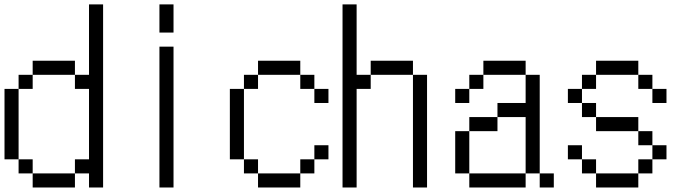

<svg xmlns="http://www.w3.org/2000/svg" viewBox="-20 -832 3040 852"><path d="M125 -62.5H312.5V0H125V-62.5H62.5V-125H125ZM375 -62.5H312.5V-125H375V-437.5H312.5V-500H375V-812.5H437.5V0H375ZM0 -437.5H62.5V-125H0ZM62.5 -500H125V-437.5H62.5ZM125 -562.5H312.5V-500H125Z M687.5 -625H750V0H687.5ZM687.5 -812.5H750V-687.5H687.5Z M1125 -62.5H1312.5V0H1125V-62.5H1062.5V-125H1125ZM1312.5 -125H1375V-62.5H1312.5ZM1000 -437.5H1062.5V-125H1000ZM1375 -187.5H1437.5V-125H1375ZM1375 -437.5H1437.5V-375H1375V-437.5H1312.5V-500H1375ZM1062.5 -500H1125V-437.5H1062.5ZM1125 -562.5H1312.5V-500H1125Z M1500 -812.5H1562.5V-500H1625V-437.5H1562.5V0H1500ZM1812.5 -500H1875V0H1812.5ZM1625 -562.5H1812.5V-500H1625Z M2062.5 -62.5H2312.5V0H2062.5V-62.5H2000V-250H2062.5ZM2375 -62.5H2437.5V0H2375V-62.5H2312.5V-312.5H2187.5V-375H2312.5V-500H2375ZM2062.5 -312.5H2187.5V-250H2062.5ZM2000 -437.5H2062.5V-375H2000ZM2062.5 -500H2125V-437.5H2062.5ZM2125 -562.5H2312.5V-500H2125Z M2625 -62.5H2812.5V0H2625V-62.5H2562.5V-125H2625ZM2812.5 -125H2875V-62.5H2812.5ZM2500 -187.5H2562.5V-125H2500ZM2875 -187.5H2937.5V-125H2875V-187.5H2812.5V-250H2875ZM2625 -312.5H2812.5V-250H2625V-312.5H2562.5V-375H2625ZM2500 -437.5H2562.5V-375H2500ZM2875 -437.5H2937.5V-375H2875V-437.5H2812.5V-500H2875ZM2562.5 -500H2625V-437.5H2562.5ZM2625 -562.5H2812.5V-500H2625Z"/></svg>

Font: HE실루아
Style: regular
Weight: 500
Monospace: yes
Designer: Taeyun An (WindowsTiger)
Version: v1